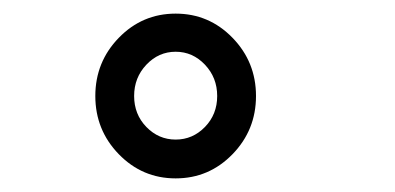

<svg xmlns="http://www.w3.org/2000/svg" viewBox="-20 -679 580 282"><path d="M154.5 -623.5Q189 -659 238 -659Q287 -659 321.5 -623.5Q356 -588 356 -538Q356 -488 321.5 -452.5Q287 -417 238 -417Q189 -417 154.5 -452.5Q120 -488 120 -538Q120 -588 154.5 -623.5ZM195 -584Q177 -565 177 -538Q177 -511 195 -492.5Q213 -474 238 -474Q263 -474 281 -492.5Q299 -511 299 -538Q299 -565 281 -584Q263 -603 238 -603Q213 -603 195 -584Z"/></svg>

Font: 3270 Nerd Font Mono
Style: Regular
Weight: 400
Monospace: yes
Version: Version 3.0.1;Nerd Fonts 3.0.0